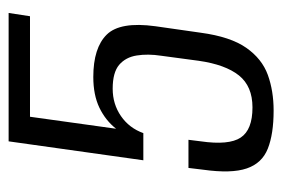

<svg xmlns="http://www.w3.org/2000/svg" viewBox="-122 -508 639 434"><g transform="rotate(-90 197.0 -291.5)"><path d="M163.6 8Q110.7 8 77.6 -5.1Q44.6 -18.1 32.8 -52.7Q20.9 -87.3 29.9 -151.3L33.9 -184.5H97.5L94.1 -157.2Q84.8 -93.2 102.5 -66.5Q120.1 -39.8 170.7 -39.8Q218.5 -39.8 243 -70.4Q267.5 -101.1 276.1 -161.4L287.5 -246.3Q292.1 -276.3 288.1 -301.3Q284.2 -326.3 267 -341.1Q249.7 -355.8 213 -355.8Q178.2 -355.8 151 -337Q123.9 -318.2 112.6 -286.5H51.2L94 -591H384.2L376.8 -542.7H149.6L122.5 -348.1Q141.2 -371.9 170 -385.8Q198.8 -399.6 239.4 -399.6Q305.4 -399.6 335.3 -369.2Q365.1 -338.8 354.2 -259.3L339.5 -156.5Q330.4 -89.4 305.4 -53.8Q280.5 -18.3 244.2 -5.1Q207.9 8 163.6 8Z"/></g></svg>

Font: Alumni Sans Thin
Style: Italic
Weight: 100
Italic angle: -8°
Designer: Robert E. Leuschke
Foundry: Robert E. Leuschke
Version: Version 1.016